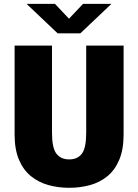

<svg xmlns="http://www.w3.org/2000/svg" viewBox="-20 -928 690 960"><path d="M326 11Q271.5 11 222.5 -2.5Q173.5 -16 135.2 -46.8Q97 -77.5 75 -129Q53 -180.5 53 -256V-700H240V-264Q240 -188.5 262 -159.8Q284 -131 326 -131Q368 -131 389.5 -159.8Q411 -188.5 411 -264V-700H598V-256Q598 -180.5 576.2 -129Q554.5 -77.5 516.8 -46.8Q479 -16 430 -2.5Q381 11 326 11ZM113 -908.5H255L325 -834.5L395 -908.5H537L382 -761.5H268Z"/></svg>

Font: Trispace ExtraBold
Style: Regular
Weight: 800
Designer: Tyler Finck
Foundry: Etcetera Type Company
Version: Version 1.210; ttfautohint (v1.8.3)